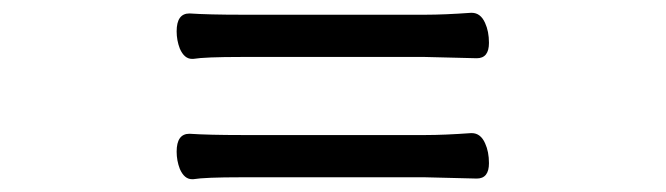

<svg xmlns="http://www.w3.org/2000/svg" viewBox="-20 -543 1040 300"><path d="M358 -520H645Q674 -520 716 -523H717Q731 -523 738 -507Q744 -494 744 -476Q744 -452 725 -452L644 -454H357Q300 -454 282 -451H281H280Q268 -451 261 -467Q256 -480 256 -494Q256 -522 276 -522Q306 -520 358 -520ZM358 -332H645Q674 -332 716 -335H717Q731 -335 738 -319Q744 -306 744 -288Q744 -264 725 -264L644 -266H357Q300 -266 282 -263H281H280Q268 -263 261 -279Q256 -292 256 -306Q256 -334 276 -334Q306 -332 358 -332Z"/></svg>

Font: Moon Stars Kai
Style: Bold
Weight: 700
Designer: GuiWonder
Version: Version 1.101